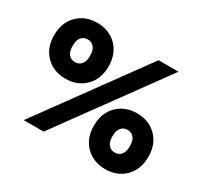

<svg xmlns="http://www.w3.org/2000/svg" viewBox="-144 -887 1155 1094"><g transform="rotate(30 433.0 -340.0)"><path d="M119 0 614 -680H745L250 0ZM27 -506Q27 -590 77.5 -640Q128 -690 206 -690Q284 -690 334.5 -640Q385 -590 385 -506Q385 -423 334.5 -373Q284 -323 206 -323Q128 -323 77.5 -373Q27 -423 27 -506ZM149 -501Q149 -469 164.5 -450.5Q180 -432 206 -432Q232 -432 247.5 -450.5Q263 -469 263 -501V-511Q263 -544 247.5 -562.5Q232 -581 206 -581Q180 -581 164.5 -562.5Q149 -544 149 -511ZM481 -174Q481 -257 531.5 -307Q582 -357 660 -357Q738 -357 788.5 -307Q839 -257 839 -174Q839 -90 788.5 -40Q738 10 660 10Q582 10 531.5 -40Q481 -90 481 -174ZM603 -169Q603 -136 618.5 -117.5Q634 -99 660 -99Q686 -99 701.5 -117.5Q717 -136 717 -169V-179Q717 -211 701.5 -229.5Q686 -248 660 -248Q634 -248 618.5 -229.5Q603 -211 603 -179Z"/></g></svg>

Font: TASA Orbiter Display
Style: Bold
Weight: 700
Designer: Weizhong Zhang
Version: Version 1.000;Glyphs 3.1.2 (3151)